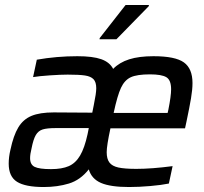

<svg xmlns="http://www.w3.org/2000/svg" viewBox="-20 -744 822 772"><path d="M15 -86Q15 -113 22 -142Q34 -199 53.5 -231.5Q73 -264 106.5 -278Q140 -292 196 -292L351 -291L357 -321Q367 -369 367 -389Q367 -414 356 -425.5Q345 -437 321.5 -440.5Q298 -444 252 -444Q225 -444 180.5 -441Q136 -438 113 -434L128 -504Q208 -518 291 -518Q353 -518 387 -506Q421 -494 435 -467Q460 -493 499.5 -505.5Q539 -518 597 -518Q685 -518 719.5 -493Q754 -468 754 -410Q754 -384 748 -348.5Q742 -313 730 -256L724 -228H424Q409 -158 409 -132Q409 -105 420 -90.5Q431 -76 456 -70.5Q481 -65 528 -65Q590 -65 674 -76L659 -6Q630 0 584.5 4Q539 8 499 8Q424 8 386 -8.5Q348 -25 337 -63Q303 -20 257 -6Q211 8 156 8Q82 8 48.5 -13Q15 -34 15 -86ZM654 -290 657 -303Q668 -358 668 -385Q668 -422 649 -433.5Q630 -445 583 -445Q531 -445 506 -433.5Q481 -422 466.5 -391Q452 -360 437 -290ZM332 -204 337 -229H204Q169 -229 151.5 -223.5Q134 -218 124 -201Q114 -184 107 -148Q101 -124 101 -108Q101 -82 119.5 -73Q138 -64 185 -64Q229 -64 256.5 -76Q284 -88 302 -118.5Q320 -149 332 -204ZM380 -586 381 -591 485 -724H579L578 -719L448 -586Z"/></svg>

Font: Saira Semi Condensed
Style: Italic
Weight: 400
Width: 4
Italic angle: -12°
Designer: Hector Gatti with collaboration of the Omnibus-Type team
Foundry: Omnibus-Type
Version: Version 1.001; ttfautohint (v1.8)